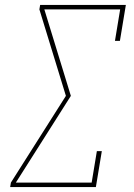

<svg xmlns="http://www.w3.org/2000/svg" viewBox="-20 -755 540 775"><path d="M21 0 24 -18 246 -368 139 -717 142 -735H488L464 -590H444L465 -717H159L266 -368L44 -18H350L371 -145H391L367 0Z"/></svg>

Font: Iosevka Curly Slab Thin
Style: Italic
Weight: 100
Italic angle: -9°
Monospace: yes
Designer: Belleve Invis
Foundry: Belleve Invis
Version: Version 22.1.2; ttfautohint (v1.8.4)